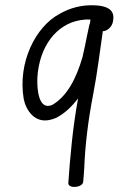

<svg xmlns="http://www.w3.org/2000/svg" viewBox="-20 -486 460 745"><path d="M72 -102C80 -61 115 0 185 -24C191 -26 197 -28 204 -32C234 -49 260 -74 283 -104C262 8 252 127 245 225C246 248 303 242 303 218C304 204 305 197 307 165C310 81 322 -20 341 -117C358 -205 367 -284 379 -365C395 -365 416 -381 419 -406L420 -418C420 -450 393 -462 355 -465C297 -469 251 -455 209 -431C119 -382 48 -245 72 -102ZM125 -185C132 -303 197 -393 293 -408C305 -410 317 -411 331 -410C329 -394 329 -394 327 -391C322 -370 310 -309 310 -309L300 -264C276 -182 241 -113 183 -79C130 -56 123 -138 125 -185Z"/></svg>

Font: Stray Cat
Style: BdObl
Weight: 700
Version: Version 1.0